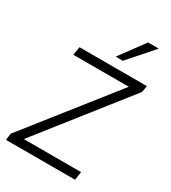

<svg xmlns="http://www.w3.org/2000/svg" viewBox="-226 -1067 1048 1180"><g transform="rotate(30 298.0 -477.5)"><path d="M11 0 17 -47 527 -692 529 -660H108L118 -719H596L588 -673L80 -29L77 -59H510L501 0ZM339 -780 468 -955H544L390 -780Z"/></g></svg>

Font: Nunitoga
Style: Light Italic
Weight: 300
Italic angle: -9°
Designer: Vernon Adams
Foundry: Vernon Adams
Version: Version 1.0